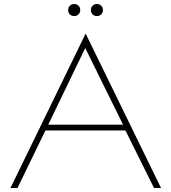

<svg xmlns="http://www.w3.org/2000/svg" viewBox="-20 -935 853 955"><path d="M781 0H746L604 -286H206L67 0H32L406 -768ZM592 -315 404 -696 220 -315ZM319 -885Q319 -898 327.5 -906.5Q336 -915 349 -915Q362 -915 370.5 -906.5Q379 -898 379 -885Q379 -872 370.5 -863.5Q362 -855 349 -855Q336 -855 327.5 -863.5Q319 -872 319 -885ZM432 -885Q432 -898 440.5 -906.5Q449 -915 462 -915Q475 -915 483.5 -906.5Q492 -898 492 -885Q492 -872 483.5 -863.5Q475 -855 462 -855Q449 -855 440.5 -863.5Q432 -872 432 -885Z"/></svg>

Font: Poiret One
Style: Regular
Weight: 400
Designer: Denis Masharov (denis.masharov@gmail.com), Cyreal (Charset Expansion)
Foundry: Denis Masharov
Version: Version 1.101